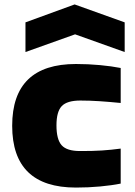

<svg xmlns="http://www.w3.org/2000/svg" viewBox="-20 -838 608 867"><path d="M95 -737 317 -818 543 -737V-603L319 -683L95 -603ZM323 9Q35 9 35 -270Q35 -549 323 -549Q378 -549 431.5 -544Q485 -539 525 -531V-373Q475 -378 430 -381Q385 -384 343 -384Q283 -384 259 -359Q235 -334 235 -272Q235 -208 258.5 -182Q282 -156 341 -156Q370 -156 394.5 -156.5Q419 -157 440.5 -158.5Q462 -160 482.5 -162Q503 -164 525 -167V-9Q486 -1 432.5 4Q379 9 323 9Z"/></svg>

Font: Encode Sans Wide
Style: ExtraBold
Weight: 800
Designer: Pablo Impallari, Andres Torresi
Foundry: Pablo Impallari, Andres Torresi
Version: Version 1.000; ttfautohint (v1.00) -l 8 -r 50 -G 200 -x 14 -